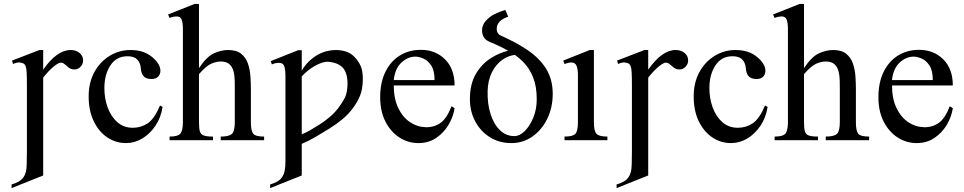

<svg xmlns="http://www.w3.org/2000/svg" viewBox="-20 -715 4917 979"><path d="M117.2 58.6V-274.4Q117.2 -321.8 116 -344Q114.7 -366.2 111.6 -375Q108.4 -383.8 103 -389.6Q92.3 -395.5 79.3 -396.5Q66.4 -397.5 46.4 -388.7L41.5 -406.2L181.2 -460H200.2V-359.9Q270.5 -460 340.3 -460Q367.2 -460 385.5 -445.1Q403.8 -430.2 403.8 -406.2Q403.8 -388.7 390.9 -374.8Q377.9 -360.8 359.4 -360.8Q343.3 -360.8 331.5 -369.6Q319.8 -378.4 310.3 -387Q300.8 -395.5 290 -395.5Q277.8 -395.5 253.2 -375.2Q228.5 -355 200.2 -319.3V179.7L39.1 244.1V225.6Q61 219.2 76.2 210.2Q91.3 201.2 100.3 187.7Q109.4 174.3 113.3 154.8Q117.2 135.3 117.2 58.6Z M795.9 -177.2 809.1 -169.9Q800.8 -115.7 772.9 -74.2Q745.1 -32.7 705.8 -9Q666.5 14.6 622.6 14.6Q569.8 14.6 526.6 -14.6Q483.4 -43.9 457.8 -97.4Q432.1 -150.9 432.1 -223.1Q432.1 -294.4 461.4 -347.7Q490.7 -400.9 539.3 -430.4Q587.9 -460 645.5 -460Q712.4 -460 754.4 -425.3Q797.9 -389.6 797.9 -353.5Q797.9 -336.4 786.4 -324.2Q774.9 -312 752 -312Q742.2 -312 730.2 -315.2Q718.3 -318.4 709 -330.6Q699.7 -342.8 697.8 -369.1Q695.3 -395.5 679.4 -411.9Q663.6 -428.2 629.9 -428.2Q573.7 -428.2 543 -381.6Q512.2 -335 512.2 -265.6Q512.2 -212.9 529.1 -166.7Q545.9 -120.6 578.4 -92Q610.8 -63.5 657.2 -63.5Q698.2 -63.5 732.4 -85.7Q766.6 -107.9 795.9 -177.2Z M1326.7 0H1105.5V-18.6Q1147.9 -18.6 1162.6 -32.5Q1177.2 -46.4 1177.2 -91.8V-258.8Q1177.2 -280.8 1176.8 -305.4Q1176.3 -330.1 1170.7 -351.8Q1165 -373.5 1149.9 -387.5Q1134.8 -401.4 1105.5 -401.4Q1083 -401.4 1056.9 -390.1Q1030.8 -378.9 994.6 -336.9V-91.8Q994.6 -61.5 999 -45.7Q1003.4 -29.8 1018.8 -24.2Q1034.2 -18.6 1065.9 -18.6V0H844.7V-18.6Q888.7 -18.6 900.6 -34.9Q912.6 -51.3 912.6 -91.8V-564Q912.6 -599.1 906.2 -615.2Q899.9 -631.3 879.9 -631.3Q873.5 -631.3 864.5 -629.6Q855.5 -627.9 844.7 -623.5L836.9 -641.1L971.7 -694.8H994.6V-367.7Q1033.7 -426.3 1070.8 -443.1Q1107.9 -460 1143.1 -460Q1185.5 -460 1209.2 -441.2Q1232.9 -422.4 1243.7 -392.1Q1254.4 -361.8 1256.8 -326.7Q1259.3 -291.5 1259.3 -258.8V-91.8Q1259.3 -48.8 1270.8 -33.7Q1282.2 -18.6 1326.7 -18.6Z M1752 -287.1Q1752 -342.8 1728.5 -369.1Q1705.1 -395.5 1652.3 -400.4Q1637.7 -400.4 1620.6 -394.8Q1603.5 -389.2 1585.9 -379.2Q1568.4 -369.1 1550.8 -355.5Q1533.2 -341.8 1518.6 -325.2V-30.3Q1534.7 -35.6 1558.6 -49.3Q1582.5 -63 1608.6 -79.6Q1634.8 -96.2 1660.4 -117.7Q1686 -139.2 1705.8 -165.3Q1725.6 -191.4 1738.3 -216.3Q1751 -241.2 1752 -287.1ZM1435.5 -323.2Q1435.5 -346.2 1433.6 -360.1Q1431.6 -374 1427.5 -381.8Q1423.3 -389.6 1416.3 -392.1Q1409.2 -394.5 1398.9 -394.5Q1392.6 -394.5 1384.8 -392.8Q1377 -391.1 1366.2 -386.7L1360.4 -403.3L1500 -459H1518.6V-354.5Q1535.6 -383.8 1557.4 -404.1Q1579.1 -424.3 1602.1 -436.8Q1625 -449.2 1648.2 -454.6Q1671.4 -460 1691.9 -460Q1721.2 -460 1746.6 -451.2Q1772 -442.4 1790.5 -421.6Q1809.1 -400.9 1819.6 -377.2Q1830.1 -353.5 1830.1 -309.1Q1829.1 -259.3 1815.7 -226.8Q1802.2 -194.3 1779.3 -163.3Q1756.3 -132.3 1726.3 -107.4Q1696.3 -82.5 1661.6 -60.8Q1627 -39.1 1590.3 -17.6Q1553.7 3.9 1518.6 18.6V179.7L1357.4 244.1V225.6Q1379.4 219.2 1394.5 210.2Q1409.7 201.2 1418.7 187.7Q1427.7 174.3 1431.6 154.8Q1435.5 135.3 1435.5 107.4Z M2282.2 -173.3 2297.9 -163.6Q2291.5 -119.6 2267.3 -78.9Q2243.2 -38.1 2204.1 -11.7Q2165 14.6 2113.8 14.6Q2061 14.6 2016.6 -13.9Q1972.2 -42.5 1945.3 -95Q1918.5 -147.5 1918.5 -218.8Q1918.5 -294.4 1945.1 -348.6Q1971.7 -402.8 2018.6 -431.9Q2065.4 -460.9 2126 -460.9Q2200.2 -460.9 2249 -412.6Q2297.9 -364.3 2297.9 -279.3H1987.8Q1987.8 -212.4 2010.3 -165Q2032.7 -117.7 2070.1 -92.5Q2107.4 -67.4 2150.9 -66.4Q2194.3 -65.4 2226.6 -88.6Q2258.8 -111.8 2282.2 -173.3ZM1987.8 -306.6H2195.8Q2195.8 -356 2178.2 -381.8Q2160.6 -407.7 2137.7 -417Q2114.7 -426.3 2098.6 -426.3Q2059.1 -426.3 2026.4 -395.5Q1993.7 -364.7 1987.8 -306.6Z M2605.5 -435.1Q2571.8 -431.2 2542 -410.6Q2509.3 -387.7 2488.5 -346.9Q2467.8 -306.2 2466.3 -250Q2464.8 -186 2481.2 -134Q2497.6 -82 2528.8 -51.5Q2560.1 -21 2603 -21Q2629.4 -21 2655.5 -46.6Q2681.6 -72.3 2699.2 -115Q2716.8 -157.7 2716.8 -209Q2716.8 -274.4 2698.2 -320.8Q2679.7 -367.2 2647 -399.9Q2627.9 -418.9 2605.5 -435.1ZM2527.3 -536.6Q2607.9 -501 2666 -462.4Q2730.5 -419.4 2764.4 -364.7Q2798.3 -310.1 2798.3 -236.8Q2798.3 -166 2770.3 -109.1Q2742.2 -52.2 2694.6 -18.8Q2647 14.6 2587.4 14.6Q2524.9 14.6 2477.3 -15.6Q2429.7 -45.9 2402.8 -96.7Q2376 -147.5 2376 -209.5Q2376 -286.6 2407 -339.1Q2438 -391.6 2488.3 -421.9Q2527.3 -445.3 2570.8 -456.5Q2533.7 -477.5 2491.2 -495.6Q2476.6 -500 2463.9 -508.3Q2438 -524.9 2438 -561Q2438 -587.4 2457 -608.6Q2476.1 -629.9 2500.5 -642.3Q2524.9 -654.8 2556.6 -664.6L2571.3 -629.9Q2512.7 -610.4 2512.7 -567.9Q2512.7 -550.8 2522.9 -541Q2524.9 -538.6 2527.3 -536.6Z M3077.1 0H2858.4V-18.6Q2900.9 -18.6 2913.8 -32.5Q2926.8 -46.4 2926.8 -91.8V-331.1Q2926.8 -363.3 2919.7 -379.9Q2912.6 -396.5 2893.1 -396.5Q2880.4 -396.5 2858.4 -388.7L2852.1 -406.2L2987.3 -460H3008.3V-91.8Q3008.3 -46.4 3021.7 -32.5Q3035.2 -18.6 3077.1 -18.6Z M3202.1 58.6V-274.4Q3202.1 -321.8 3200.9 -344Q3199.7 -366.2 3196.5 -375Q3193.4 -383.8 3188 -389.6Q3177.2 -395.5 3164.3 -396.5Q3151.4 -397.5 3131.3 -388.7L3126.5 -406.2L3266.1 -460H3285.2V-359.9Q3355.5 -460 3425.3 -460Q3452.1 -460 3470.5 -445.1Q3488.8 -430.2 3488.8 -406.2Q3488.8 -388.7 3475.8 -374.8Q3462.9 -360.8 3444.3 -360.8Q3428.2 -360.8 3416.5 -369.6Q3404.8 -378.4 3395.3 -387Q3385.7 -395.5 3375 -395.5Q3362.8 -395.5 3338.1 -375.2Q3313.5 -355 3285.2 -319.3V179.7L3124 244.1V225.6Q3146 219.2 3161.1 210.2Q3176.3 201.2 3185.3 187.7Q3194.3 174.3 3198.2 154.8Q3202.1 135.3 3202.1 58.6Z M3880.9 -177.2 3894 -169.9Q3885.7 -115.7 3857.9 -74.2Q3830.1 -32.7 3790.8 -9Q3751.5 14.6 3707.5 14.6Q3654.8 14.6 3611.6 -14.6Q3568.4 -43.9 3542.7 -97.4Q3517.1 -150.9 3517.1 -223.1Q3517.1 -294.4 3546.4 -347.7Q3575.7 -400.9 3624.3 -430.4Q3672.9 -460 3730.5 -460Q3797.4 -460 3839.4 -425.3Q3882.8 -389.6 3882.8 -353.5Q3882.8 -336.4 3871.3 -324.2Q3859.9 -312 3836.9 -312Q3827.1 -312 3815.2 -315.2Q3803.2 -318.4 3793.9 -330.6Q3784.7 -342.8 3782.7 -369.1Q3780.3 -395.5 3764.4 -411.9Q3748.5 -428.2 3714.8 -428.2Q3658.7 -428.2 3627.9 -381.6Q3597.2 -335 3597.2 -265.6Q3597.2 -212.9 3614 -166.7Q3630.9 -120.6 3663.3 -92Q3695.8 -63.5 3742.2 -63.5Q3783.2 -63.5 3817.4 -85.7Q3851.6 -107.9 3880.9 -177.2Z M4411.6 0H4190.4V-18.6Q4232.9 -18.6 4247.6 -32.5Q4262.2 -46.4 4262.2 -91.8V-258.8Q4262.2 -280.8 4261.7 -305.4Q4261.2 -330.1 4255.6 -351.8Q4250 -373.5 4234.9 -387.5Q4219.7 -401.4 4190.4 -401.4Q4168 -401.4 4141.8 -390.1Q4115.7 -378.9 4079.6 -336.9V-91.8Q4079.6 -61.5 4084 -45.7Q4088.4 -29.8 4103.8 -24.2Q4119.1 -18.6 4150.9 -18.6V0H3929.7V-18.6Q3973.6 -18.6 3985.6 -34.9Q3997.6 -51.3 3997.6 -91.8V-564Q3997.6 -599.1 3991.2 -615.2Q3984.9 -631.3 3964.8 -631.3Q3958.5 -631.3 3949.5 -629.6Q3940.4 -627.9 3929.7 -623.5L3921.9 -641.1L4056.6 -694.8H4079.6V-367.7Q4118.7 -426.3 4155.8 -443.1Q4192.9 -460 4228 -460Q4270.5 -460 4294.2 -441.2Q4317.9 -422.4 4328.6 -392.1Q4339.4 -361.8 4341.8 -326.7Q4344.2 -291.5 4344.2 -258.8V-91.8Q4344.2 -48.8 4355.7 -33.7Q4367.2 -18.6 4411.6 -18.6Z M4822.8 -173.3 4838.4 -163.6Q4832 -119.6 4807.9 -78.9Q4783.7 -38.1 4744.6 -11.7Q4705.6 14.6 4654.3 14.6Q4601.6 14.6 4557.1 -13.9Q4512.7 -42.5 4485.8 -95Q4459 -147.5 4459 -218.8Q4459 -294.4 4485.6 -348.6Q4512.2 -402.8 4559.1 -431.9Q4606 -460.9 4666.5 -460.9Q4740.7 -460.9 4789.6 -412.6Q4838.4 -364.3 4838.4 -279.3H4528.3Q4528.3 -212.4 4550.8 -165Q4573.2 -117.7 4610.6 -92.5Q4647.9 -67.4 4691.4 -66.4Q4734.9 -65.4 4767.1 -88.6Q4799.3 -111.8 4822.8 -173.3ZM4528.3 -306.6H4736.3Q4736.3 -356 4718.8 -381.8Q4701.2 -407.7 4678.2 -417Q4655.3 -426.3 4639.2 -426.3Q4599.6 -426.3 4566.9 -395.5Q4534.2 -364.7 4528.3 -306.6Z"/></svg>

Font: BabelStone Englisc
Style: Regular
Weight: 400
Designer: Andrew West
Foundry: BabelStone
Version: Version 1.000 June 24, 2023